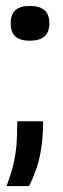

<svg xmlns="http://www.w3.org/2000/svg" viewBox="-20 -489 211 646"><path d="M2 137Q20 90 27.5 53Q35 16 36.5 -16.5Q38 -49 38 -81H125Q125 -29 118.5 11.5Q112 52 101 82.5Q90 113 78 137ZM80 -352Q48 -352 32 -366Q16 -380 16 -411Q16 -441 32 -455Q48 -469 80 -469Q113 -469 129.5 -455Q146 -441 146 -410Q146 -352 80 -352Z"/></svg>

Font: Bricolage Grotesque
Style: Regular
Weight: 400
Designer: Mathieu Triay
Foundry: Atelier Triay
Version: Version 1.001;gftools[0.9.33.dev8+g029e19f]